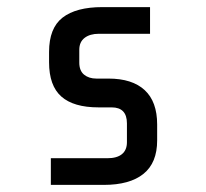

<svg xmlns="http://www.w3.org/2000/svg" viewBox="-20 -520 580 540"><path d="M272 0H123V-75H282Q309 -75 323 -86.5Q337 -98 337 -120V-173Q337 -218 294 -218H257Q187 -218 152.5 -248.5Q118 -279 118 -345V-374Q118 -441 156 -470.5Q194 -500 268 -500H402V-425H258Q233 -425 218 -413.5Q203 -402 203 -380V-344Q203 -321 216.5 -310Q230 -299 251 -299H285Q352 -299 387 -266.5Q422 -234 422 -170V-125Q422 -62 383.5 -31Q345 0 272 0Z"/></svg>

Font: Share Tech Mono
Style: Regular
Weight: 400
Designer: Ralph Oliver du Carrois
Foundry: Ralph Oliver du Carrois
Version: Version 1.003